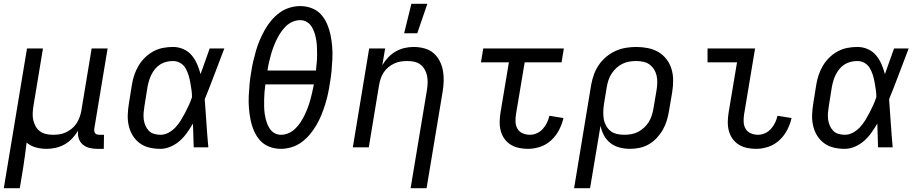

<svg xmlns="http://www.w3.org/2000/svg" viewBox="-24 -775 4844 1010"><path d="M-4 215 118 -520H202L152 -218Q149 -199 148 -180Q147 -161 151 -143.5Q155 -126 163.5 -110.5Q172 -95 186 -84.5Q200 -74 218 -70Q236 -66 255 -66Q272 -66 289 -68.5Q306 -71 323 -79Q340 -87 354.5 -99Q369 -111 379 -126.5Q389 -142 395 -159Q401 -176 404 -193L458 -520H542L472 -98Q471 -92 472 -85.5Q473 -79 476.5 -74Q480 -69 486.5 -67.5Q493 -66 500 -66H523L522 8H487Q466 8 446 3Q426 -2 411 -15Q396 -28 390 -47.5Q384 -67 387 -88Q374 -66 356 -47Q338 -28 316 -15.5Q294 -3 269.5 2.5Q245 8 221 8Q192 8 164.5 0.5Q137 -7 116 -25Q112 8 107.5 41Q103 74 98 107L80 215Z M820 8Q790 8 762 1.5Q734 -5 711.5 -21.5Q689 -38 674.5 -61.5Q660 -85 653.5 -113Q647 -141 648 -170.5Q649 -200 654 -230L670 -330Q674 -355 682.5 -380.5Q691 -406 705 -429.5Q719 -453 739 -472.5Q759 -492 783 -505Q807 -518 833.5 -523Q860 -528 886 -528Q915 -528 941 -516.5Q967 -505 984.5 -484Q1002 -463 1013 -437.5Q1024 -412 1031 -385Q1043 -419 1055 -452.5Q1067 -486 1079 -520H1156Q1130 -453 1105 -386Q1080 -319 1053 -253Q1058 -190 1062 -126.5Q1066 -63 1072 0H995Q994 -31 993 -62.5Q992 -94 991 -125Q977 -101 960 -77Q943 -53 921.5 -34Q900 -15 873 -3.5Q846 8 820 8ZM820 -66Q842 -66 862.5 -77Q883 -88 899 -105Q915 -122 927 -141.5Q939 -161 949.5 -181Q960 -201 969.5 -222Q979 -243 986 -264Q986 -284 983 -304Q980 -324 976.5 -343.5Q973 -363 967 -382Q961 -401 951 -417.5Q941 -434 924 -444Q907 -454 886 -454Q869 -454 852 -450Q835 -446 819.5 -436.5Q804 -427 792.5 -413Q781 -399 773 -383.5Q765 -368 760 -351Q755 -334 752 -318L736 -218Q733 -200 731.5 -182.5Q730 -165 732 -148Q734 -131 740.5 -115.5Q747 -100 758 -88Q769 -76 786 -71Q803 -66 820 -66Z M1454 8Q1421 8 1392 -3.5Q1363 -15 1343.5 -37Q1324 -59 1312 -87Q1300 -115 1294 -145Q1288 -175 1285.5 -206.5Q1283 -238 1284.5 -270Q1286 -302 1289 -334.5Q1292 -367 1298 -399Q1302 -427 1308.5 -454.5Q1315 -482 1323 -509.5Q1331 -537 1342.5 -564Q1354 -591 1368.5 -617Q1383 -643 1402.5 -666.5Q1422 -690 1446.5 -708Q1471 -726 1499.5 -734.5Q1528 -743 1555 -743Q1588 -743 1617 -731.5Q1646 -720 1665.5 -698Q1685 -676 1697 -648Q1709 -620 1715 -590Q1721 -560 1723.5 -528.5Q1726 -497 1724.5 -465Q1723 -433 1720 -400.5Q1717 -368 1711 -336Q1707 -308 1701 -280.5Q1695 -253 1686.5 -225.5Q1678 -198 1667 -171Q1656 -144 1641 -118Q1626 -92 1606.5 -68.5Q1587 -45 1562.5 -27Q1538 -9 1509.5 -0.5Q1481 8 1454 8ZM1638 -404Q1640 -424 1642 -444Q1644 -464 1644 -483.5Q1644 -503 1643.5 -523Q1643 -543 1640 -562Q1637 -581 1631.5 -599Q1626 -617 1616.5 -633Q1607 -649 1591 -659Q1575 -669 1555 -669Q1534 -669 1514 -660Q1494 -651 1478.5 -635.5Q1463 -620 1451 -601.5Q1439 -583 1430 -564Q1421 -545 1413.5 -525Q1406 -505 1400.5 -485Q1395 -465 1390.5 -445Q1386 -425 1383 -404ZM1454 -66Q1475 -66 1495 -75Q1515 -84 1530.5 -99.5Q1546 -115 1558 -133.5Q1570 -152 1579 -171Q1588 -190 1595.5 -210Q1603 -230 1608.5 -250Q1614 -270 1618.5 -290Q1623 -310 1627 -331H1372Q1369 -311 1367.5 -291Q1366 -271 1365.5 -251.5Q1365 -232 1365.5 -212Q1366 -192 1369 -173Q1372 -154 1377.5 -136Q1383 -118 1392.5 -102Q1402 -86 1418 -76Q1434 -66 1454 -66Z M2136 215 2222 -302Q2225 -321 2225.5 -340Q2226 -359 2222.5 -376.5Q2219 -394 2210 -409.5Q2201 -425 2187.5 -435.5Q2174 -446 2156 -450Q2138 -454 2119 -454Q2102 -454 2084.5 -451.5Q2067 -449 2050 -441Q2033 -433 2018.5 -421Q2004 -409 1994 -393.5Q1984 -378 1978.5 -361Q1973 -344 1970 -327L1916 0H1832L1918 -520H2002L1987 -432Q2000 -454 2018 -473Q2036 -492 2058 -504.5Q2080 -517 2104 -522.5Q2128 -528 2152 -528Q2181 -528 2208.5 -520.5Q2236 -513 2256 -496Q2276 -479 2288.5 -455Q2301 -431 2306 -403.5Q2311 -376 2310 -347.5Q2309 -319 2304 -290L2220 215ZM2102 -600 2140 -755H2224L2171 -600Z M2754 8Q2729 8 2705.5 3Q2682 -2 2662.5 -14Q2643 -26 2629.5 -45Q2616 -64 2610 -87Q2604 -110 2604.5 -134.5Q2605 -159 2609 -184L2653 -447H2506L2518 -520H2942L2930 -447H2736L2690 -172Q2687 -152 2688 -132.5Q2689 -113 2698.5 -97Q2708 -81 2726 -73.5Q2744 -66 2763 -66Q2782 -66 2800 -74Q2818 -82 2831.5 -97Q2845 -112 2853.5 -130Q2862 -148 2866 -166L2940 -154Q2933 -123 2917.5 -92.5Q2902 -62 2876.5 -38Q2851 -14 2818.5 -3Q2786 8 2754 8Z M2996 215 3086 -330Q3091 -357 3100.5 -383.5Q3110 -410 3126.5 -434Q3143 -458 3166 -477Q3189 -496 3215 -507.5Q3241 -519 3268.5 -523.5Q3296 -528 3323 -528Q3354 -528 3384 -522Q3414 -516 3439 -501.5Q3464 -487 3482 -463.5Q3500 -440 3508.5 -411.5Q3517 -383 3517 -352Q3517 -321 3512 -290L3495 -190Q3491 -165 3483.5 -140.5Q3476 -116 3463 -93Q3450 -70 3431.5 -50Q3413 -30 3390 -16.5Q3367 -3 3341.5 2.5Q3316 8 3291 8Q3262 8 3235 1Q3208 -6 3187 -22.5Q3166 -39 3153 -63Q3140 -87 3135 -114L3080 215ZM3259 -66Q3277 -66 3295.5 -69Q3314 -72 3331 -80.5Q3348 -89 3363 -102.5Q3378 -116 3388 -132Q3398 -148 3404 -166Q3410 -184 3413 -202L3430 -302Q3433 -321 3433.5 -340Q3434 -359 3430 -377Q3426 -395 3416.5 -410Q3407 -425 3393 -435.5Q3379 -446 3360.5 -450Q3342 -454 3323 -454Q3305 -454 3286.5 -451Q3268 -448 3250.5 -439.5Q3233 -431 3218.5 -417.5Q3204 -404 3193.5 -388Q3183 -372 3177 -354Q3171 -336 3168 -318L3153 -227Q3150 -207 3149.5 -187.5Q3149 -168 3152 -149.5Q3155 -131 3164 -114.5Q3173 -98 3187 -86.5Q3201 -75 3220 -70.5Q3239 -66 3259 -66Z M3954 8Q3929 8 3905.5 3Q3882 -2 3862.5 -14Q3843 -26 3829.5 -45Q3816 -64 3810 -87Q3804 -110 3804.5 -134.5Q3805 -159 3809 -184L3853 -447H3698V-520H3948L3890 -172Q3887 -152 3888 -132.5Q3889 -113 3898.5 -97Q3908 -81 3926 -73.5Q3944 -66 3963 -66Q3982 -66 4000 -74Q4018 -82 4031.5 -97Q4045 -112 4053.5 -130Q4062 -148 4066 -166L4140 -154Q4133 -123 4117.5 -92.5Q4102 -62 4076.5 -38Q4051 -14 4018.5 -3Q3986 8 3954 8Z M4420 8Q4390 8 4362 1.5Q4334 -5 4311.5 -21.5Q4289 -38 4274.5 -61.5Q4260 -85 4253.5 -113Q4247 -141 4248 -170.5Q4249 -200 4254 -230L4270 -330Q4274 -355 4282.5 -380.5Q4291 -406 4305 -429.5Q4319 -453 4339 -472.5Q4359 -492 4383 -505Q4407 -518 4433.5 -523Q4460 -528 4486 -528Q4515 -528 4541 -516.5Q4567 -505 4584.5 -484Q4602 -463 4613 -437.5Q4624 -412 4631 -385Q4643 -419 4655 -452.5Q4667 -486 4679 -520H4756Q4730 -453 4705 -386Q4680 -319 4653 -253Q4658 -190 4662 -126.5Q4666 -63 4672 0H4595Q4594 -31 4593 -62.5Q4592 -94 4591 -125Q4577 -101 4560 -77Q4543 -53 4521.5 -34Q4500 -15 4473 -3.5Q4446 8 4420 8ZM4420 -66Q4442 -66 4462.5 -77Q4483 -88 4499 -105Q4515 -122 4527 -141.5Q4539 -161 4549.5 -181Q4560 -201 4569.5 -222Q4579 -243 4586 -264Q4586 -284 4583 -304Q4580 -324 4576.5 -343.5Q4573 -363 4567 -382Q4561 -401 4551 -417.5Q4541 -434 4524 -444Q4507 -454 4486 -454Q4469 -454 4452 -450Q4435 -446 4419.5 -436.5Q4404 -427 4392.5 -413Q4381 -399 4373 -383.5Q4365 -368 4360 -351Q4355 -334 4352 -318L4336 -218Q4333 -200 4331.5 -182.5Q4330 -165 4332 -148Q4334 -131 4340.5 -115.5Q4347 -100 4358 -88Q4369 -76 4386 -71Q4403 -66 4420 -66Z"/></svg>

Font: Iosevka Extended
Style: Italic
Weight: 400
Width: 7
Italic angle: -9°
Monospace: yes
Designer: Belleve Invis
Foundry: Belleve Invis
Version: Version 32.5.0; ttfautohint (v1.8.4)